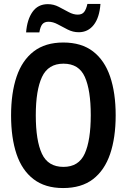

<svg xmlns="http://www.w3.org/2000/svg" viewBox="-20 -941 640 971"><path d="M299 10Q208 10 149.5 -35Q91 -80 63.5 -162Q36 -244 36 -357Q36 -471 64 -553.5Q92 -636 150.5 -681Q209 -726 300 -726Q392 -726 450.5 -681Q509 -636 537 -553.5Q565 -471 565 -358Q565 -245 537 -162.5Q509 -80 450.5 -35Q392 10 299 10ZM301 -97Q378 -97 408.5 -164Q439 -231 439 -359Q439 -485 409 -552Q379 -619 301 -619Q224 -619 192.5 -552Q161 -485 161 -358Q161 -230 192 -163.5Q223 -97 301 -97ZM112 -777Q117 -842 144.5 -881Q172 -920 222 -920Q251 -920 277 -906.5Q303 -893 327 -880Q351 -867 373 -867Q395 -867 405.5 -880.5Q416 -894 422 -921H488Q483 -852 454 -815Q425 -778 378 -778Q349 -778 322.5 -791.5Q296 -805 272 -818Q248 -831 225 -831Q205 -831 194.5 -819Q184 -807 179 -777Z"/></svg>

Font: Noto Sans Mono SemiBold
Style: Regular
Weight: 600
Designer: Monotype Design Team
Foundry: Monotype Imaging Inc.
Version: Version 2.014; ttfautohint (v1.8.4.7-5d5b)